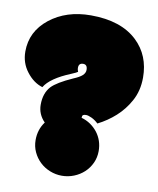

<svg xmlns="http://www.w3.org/2000/svg" viewBox="-86 -777 694 846"><g transform="rotate(10 260.5 -354.0)"><path d="M274.9 -473.1Q274.9 -497.1 255.9 -497.1Q235.8 -497.1 235.8 -476.1Q235.8 -469.2 237.5 -464.8Q239.3 -460.4 239.7 -458.5Q235.4 -454.6 211.9 -444.8Q122.1 -408.2 96.2 -364.7Q55.2 -377 24.9 -417Q-4.9 -455.6 -4.9 -506.8Q-4.9 -596.2 68.8 -654.8Q143.1 -713.4 252.4 -713.4Q388.2 -713.4 460.4 -644.5Q525.9 -582 525.9 -482.9Q525.9 -423.3 500 -377Q476.6 -334.5 441.2 -302.5Q405.8 -270.5 362.8 -249Q349.1 -262.2 333.3 -269.8Q317.4 -277.3 307.6 -277.3Q297.9 -277.3 293.9 -274.2Q290 -271 290 -261.7Q312.5 -255.4 330.8 -242.7Q349.1 -230 362.3 -212.9Q375.5 -195.8 382.6 -174.8Q389.6 -153.8 389.6 -130.4Q389.6 -101.6 378.2 -76.7Q366.7 -51.8 347.2 -33.7Q327.6 -15.6 302 -5.4Q276.4 4.9 248 4.9Q220.2 4.9 194.6 -5.4Q168.9 -15.6 149.7 -33.9Q130.4 -52.2 118.9 -76.9Q107.4 -101.6 107.4 -130.4Q107.4 -177.2 133.8 -212.9Q102.5 -244.6 102.5 -287.6Q102.5 -338.9 130.4 -369.6Q154.3 -395 223.1 -425.8Q251.5 -437.5 263.2 -448.5Q274.9 -459.5 274.9 -473.1Z"/></g></svg>

Font: Modak sl
Style: Regular
Weight: 400
Designer: Sarang Kulkarni, Maithili Shingre, Noopur Datye
Foundry: Ek Type
Version: Version 1.036;PS Version 1.000;hotconv 1.0.79;makeotf.lib2.5